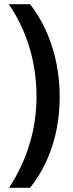

<svg xmlns="http://www.w3.org/2000/svg" viewBox="-20 -742 350 920"><path d="M266 -278C266 -449 215 -605 124 -722H22C110 -593 155 -442 155 -279C155 -120 108 29 23 158H124C216 43 266 -108 266 -278Z"/></svg>

Font: Noto Sans Arabic UI Cn SmBd
Style: Regular
Weight: 600
Width: 3
Designer: Monotype Design Team, Nadine Chahine and Nizar Qandah
Foundry: Monotype Imaging Inc.
Version: Version 2.010